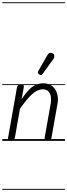

<svg xmlns="http://www.w3.org/2000/svg" viewBox="-25 -1246 594 1698"><path d="M70.5 0Q51.5 0 48 -8.8Q44.5 -17.5 46 -24.5L124 -467Q126 -479 130.5 -486.2Q135 -493.5 143.2 -497Q151.5 -500.5 164.5 -500.5Q179 -500.5 183.2 -493.5Q187.5 -486.5 184.5 -469.5L166.5 -369Q214.5 -442 257.5 -475.8Q300.5 -509.5 356.5 -509.5Q406.5 -509.5 437.5 -483.8Q468.5 -458 480.2 -417Q492 -376 484 -330.5L429.5 -24.5Q429 -18.5 424.5 -9.2Q420 0 396.5 0Q378 0 373.2 -9.2Q368.5 -18.5 370 -27.5L424 -333Q429 -359 425.2 -387.5Q421.5 -416 404.5 -436.2Q387.5 -456.5 352 -456.5Q307.5 -456.5 260 -414.2Q212.5 -372 151.5 -283.5L106.5 -27.5Q105.5 -21.5 99.8 -10.8Q94 0 70.5 0ZM70.5 0Q51.5 0 48 -8.8Q44.5 -17.5 46 -24.5L124 -467Q126 -479 130.5 -486.2Q135 -493.5 143.2 -497Q151.5 -500.5 164.5 -500.5Q179 -500.5 183.2 -493.5Q187.5 -486.5 184.5 -469.5L166.5 -369Q214.5 -442 257.5 -475.8Q300.5 -509.5 356.5 -509.5Q406.5 -509.5 437.5 -483.8Q468.5 -458 480.2 -417Q492 -376 484 -330.5L429.5 -24.5Q429 -18.5 424.5 -9.2Q420 0 396.5 0Q378 0 373.2 -9.2Q368.5 -18.5 370 -27.5L424 -333Q429 -359 425.2 -387.5Q421.5 -416 404.5 -436.2Q387.5 -456.5 352 -456.5Q307.5 -456.5 260 -414.2Q212.5 -372 151.5 -283.5L106.5 -27.5Q105.5 -21.5 99.8 -10.8Q94 0 70.5 0ZM323 -587Q315 -592 311 -599.5Q307 -607 316 -622.5L393 -756.5Q405.5 -778 420.8 -778.8Q436 -779.5 445 -772Q456.5 -761.5 456 -748.8Q455.5 -736 447 -724L354.5 -596Q345.5 -583.5 337.8 -583.2Q330 -583 323 -587ZM-5 424.5H549.5V432.5H-5ZM-5 -16H549.5V0H-5ZM-5 -501.5H549.5V-493.5H-5ZM-5 -1226H549.5V-1218H-5Z"/></svg>

Font: Edu AU VIC WA NT Guides
Style: Regular
Weight: 400
Designer: Tina and Corey Anderson, Eben Sorkin, Mirko Velimirovic
Foundry: Google for Education
Version: Version 1.001